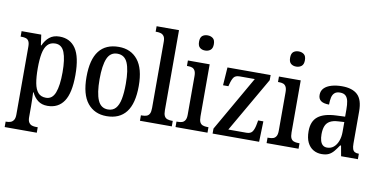

<svg xmlns="http://www.w3.org/2000/svg" viewBox="-88 -1023 3021 1520"><g transform="rotate(10 1422.5 -262.5)"><path d="M14 235V191H22Q38 191 53 186Q68 181 78 166Q88 151 88 121V-424Q88 -454 79.5 -468.5Q71 -483 56.5 -487.5Q42 -492 24 -492H14V-536H172L184 -452H188Q206 -494 237.5 -520Q269 -546 319 -546Q404 -546 449 -479.5Q494 -413 494 -268Q494 -123 449 -56Q404 11 317 11Q271 11 240.5 -12.5Q210 -36 192 -75H188Q189 -51 190 -22Q191 7 191 38V125Q191 153 201 167.5Q211 182 226 186.5Q241 191 256 191H272V235ZM295 -50Q346 -50 368 -107Q390 -164 390 -271Q390 -376 368.5 -431Q347 -486 295 -486Q255 -486 232 -460.5Q209 -435 200 -387Q191 -339 191 -270Q191 -199 200 -150Q209 -101 231.5 -75.5Q254 -50 295 -50Z M792 10Q695 10 639 -59Q583 -128 583 -269Q583 -409 636.5 -478Q690 -547 795 -547Q892 -547 947.5 -478Q1003 -409 1003 -269Q1003 -128 949.5 -59Q896 10 792 10ZM794 -44Q833 -44 856 -69.5Q879 -95 889 -145Q899 -195 899 -269Q899 -380 875 -436Q851 -492 793 -492Q736 -492 712 -436Q688 -380 688 -269Q688 -158 712.5 -101Q737 -44 794 -44Z M1060 0V-44H1071Q1091 -44 1106 -49.5Q1121 -55 1129 -70.5Q1137 -86 1137 -117V-650Q1137 -679 1127 -693Q1117 -707 1102 -711.5Q1087 -716 1071 -716H1060V-760H1240V-117Q1240 -86 1248 -70.5Q1256 -55 1271.5 -49.5Q1287 -44 1306 -44H1316V0Z M1346 0V-44H1357Q1377 -44 1391.5 -49Q1406 -54 1415 -69Q1424 -84 1424 -113V-423Q1424 -452 1415.5 -467Q1407 -482 1393 -487Q1379 -492 1360 -492H1351V-536H1526V-117Q1526 -86 1534 -70.5Q1542 -55 1557.5 -49.5Q1573 -44 1592 -44H1603V0ZM1471 -637Q1445 -637 1428.5 -651Q1412 -665 1412 -698Q1412 -732 1428.5 -745.5Q1445 -759 1471 -759Q1496 -759 1513.5 -745.5Q1531 -732 1531 -698Q1531 -665 1513.5 -651Q1496 -637 1471 -637Z M1644 0V-40L1898 -483H1777Q1743 -483 1729.5 -464.5Q1716 -446 1706 -406L1702 -391H1659L1669 -536H2016V-495L1761 -53H1907Q1941 -53 1955 -74.5Q1969 -96 1976 -137L1981 -165H2023L2018 0Z M2078 0V-44H2089Q2109 -44 2123.5 -49Q2138 -54 2147 -69Q2156 -84 2156 -113V-423Q2156 -452 2147.5 -467Q2139 -482 2125 -487Q2111 -492 2092 -492H2083V-536H2258V-117Q2258 -86 2266 -70.5Q2274 -55 2289.5 -49.5Q2305 -44 2324 -44H2335V0ZM2203 -637Q2177 -637 2160.5 -651Q2144 -665 2144 -698Q2144 -732 2160.5 -745.5Q2177 -759 2203 -759Q2228 -759 2245.5 -745.5Q2263 -732 2263 -698Q2263 -665 2245.5 -651Q2228 -637 2203 -637Z M2521 10Q2484 10 2454 -7.5Q2424 -25 2406.5 -60.5Q2389 -96 2389 -151Q2389 -231 2437 -269Q2485 -307 2583 -311L2654 -314V-373Q2654 -411 2648.5 -438Q2643 -465 2627.5 -480Q2612 -495 2582 -495Q2554 -495 2538.5 -481.5Q2523 -468 2517.5 -443.5Q2512 -419 2512 -386Q2468 -386 2446.5 -401.5Q2425 -417 2425 -449Q2425 -482 2446 -503.5Q2467 -525 2504.5 -536Q2542 -547 2589 -547Q2672 -547 2714 -507.5Q2756 -468 2756 -374V-116Q2756 -88 2761.5 -72.5Q2767 -57 2778.5 -50.5Q2790 -44 2809 -44H2812V0H2677L2662 -83H2655Q2637 -56 2619.5 -34.5Q2602 -13 2579.5 -1.5Q2557 10 2521 10ZM2555 -48Q2586 -48 2608 -66.5Q2630 -85 2642.5 -117.5Q2655 -150 2655 -191V-271L2607 -268Q2565 -266 2540 -251.5Q2515 -237 2504.5 -210.5Q2494 -184 2494 -145Q2494 -115 2500.5 -93Q2507 -71 2520.5 -59.5Q2534 -48 2555 -48Z"/></g></svg>

Font: Noto Serif Khmer Condensed Medium
Style: Regular
Weight: 500
Width: 3
Designer: Danh Hong and the Monotype Design Team
Foundry: Monotype Imaging Inc.
Version: Version 2.004